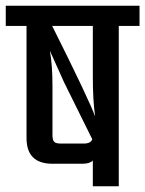

<svg xmlns="http://www.w3.org/2000/svg" viewBox="-40 -646 504 666"><path d="M444 -626V-556H372V0H282V-89Q271 -78 246 -78H142Q52 -78 52 -167V-556H-20V-626ZM171 -148H250Q275 -148 280 -163L182 -361L133 -470Q142 -420 142 -349V-178Q142 -160 148 -154Q154 -148 171 -148ZM282 -379V-556H141Q268 -302 290 -242Q282 -298 282 -379Z"/></svg>

Font: Teko Regular
Style: Regular
Weight: 400
Designer: Manushi Parikh, Jonny Pinhorn
Foundry: Indian Type Foundry
Version: Version 1.105;PS 1.0;hotconv 1.0.78;makeotf.lib2.5.61930; tt